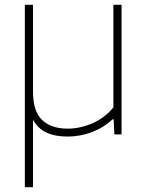

<svg xmlns="http://www.w3.org/2000/svg" viewBox="-20 -560 618 800"><path d="M486.5 -540V0H456.5L453.5 -63H449.5Q411.5 -28 362.8 -9.5Q314 9 261 9Q209.5 9 173.5 -7.8Q137.5 -24.5 117.5 -61V220H83.5V-540H117.5V-177.5Q117.5 -96 155.5 -60Q193.5 -24 262 -24Q313.5 -24 364.5 -46Q415.5 -68 452.5 -112.5V-540Z"/></svg>

Font: Encode Sans Semi Expanded Thin
Style: Regular
Weight: 250
Width: 6
Designer: Multiple Designers
Foundry: Impallari Type
Version: Version 2.000